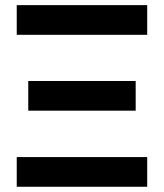

<svg xmlns="http://www.w3.org/2000/svg" viewBox="-20 -713 626 733"><path d="M43.9 0V-113.3H542V0ZM43.9 -580.1V-693.4H542V-580.1ZM87.9 -290.5V-403.8H498V-290.5Z"/></svg>

Font: CaskaydiaCove NFP SemiBold
Style: Regular
Weight: 600
Designer: Aaron Bell
Foundry: Saja Typeworks
Version: Version 2111.001; VTT 6.35;Nerd Fonts 3.1.1